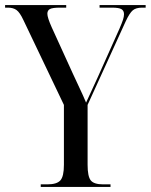

<svg xmlns="http://www.w3.org/2000/svg" viewBox="-24 -734 592 754"><path d="M136 0V-10H162Q199 -10 213 -25.5Q227 -41 227 -87V-322L68 -655Q54 -685 41 -694.5Q28 -704 7 -704H-4V-714H236V-704H212Q182 -704 172 -698.5Q162 -693 162 -680Q162 -665 179 -627L262 -445Q276 -414 289 -387Q302 -360 314 -331Q322 -348 334.5 -375.5Q347 -403 360 -431L445 -621Q455 -644 459 -656.5Q463 -669 463 -678Q463 -692 453 -698Q443 -704 416 -704H367V-714H548V-704H534Q510 -704 497.5 -693.5Q485 -683 470 -651L320 -322V-87Q320 -41 332.5 -25.5Q345 -10 381 -10H410V0Z"/></svg>

Font: Noto Serif Display Condensed
Style: Regular
Weight: 400
Width: 3
Designer: Monotype Design Team
Foundry: Monotype Imaging Inc.
Version: Version 2.009